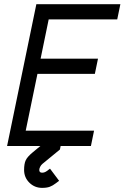

<svg xmlns="http://www.w3.org/2000/svg" viewBox="-20 -704 601 926"><path d="M249.5 179.7Q234.4 191.4 220 196.8Q205.6 202.1 183.1 202.1Q147 202.1 121.6 177Q96.2 151.9 96.2 115.7Q96.2 86.4 103.8 69.6Q111.3 52.7 137.7 30.8L202.6 -22.9L207.5 -45.4L278.8 -30.8L269 17.1L184.6 86.4Q177.7 92.3 173.6 100.6Q169.4 108.9 169.4 115.7Q169.4 128.9 183.1 128.9Q194.8 128.9 205.6 121.1L221.2 109.4L265.1 168ZM160.6 -347.7 104 -73.7H433.6L418.5 0H14.2L155.3 -683.6H560.5L545.4 -610.4H214.8L175.8 -420.9H452.6L437.5 -347.7Z"/></svg>

Font: Anka/Coder Condensed
Style: Italic
Weight: 400
Width: 4
Italic angle: -12°
Monospace: yes
Version: Version 001.100